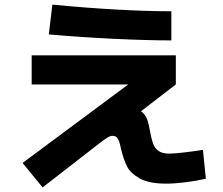

<svg xmlns="http://www.w3.org/2000/svg" viewBox="-20 -779 978 843"><path d="M79.1 -63.5 543 -408.2H119.1V-536.1H752V-408.2L599.1 -290.5Q618.2 -276.4 626 -254.9Q633.8 -233.4 639.6 -198.2Q645.5 -167 652.1 -148.2Q658.7 -129.4 675.3 -116.9Q691.9 -104.5 722.7 -104.5Q744.1 -104.5 790 -109.9Q835.9 -115.2 871.1 -121.1L883.8 5.9Q836.9 16.1 791 21.7Q745.1 27.3 709 27.3Q633.8 27.3 593 4.2Q552.2 -19 537.4 -49.1Q522.5 -79.1 511.7 -124Q506.8 -146.5 503.2 -157.7Q499.5 -168.9 492.7 -175.8Q485.8 -182.6 473.6 -182.6Q464.4 -182.6 452.9 -175.8Q441.4 -168.9 407.2 -142.6L167 43.9ZM194.3 -627.9 210 -758.8Q354 -744.6 490.5 -737.1Q627 -729.5 732.4 -729.5V-601.6Q625.5 -601.6 479 -608.6Q332.5 -615.7 194.3 -627.9Z"/></svg>

Font: Pretendard ExtraBold
Style: Regular
Weight: 800
Designer: Base glyphs from Inter by Rasmus Andersson; Hangeul glyphs from Noto Sans CJK(Source Han Sans) by Jang Soo-young and Kan
Foundry: Kil Hyung-jin
Version: Version 1.309